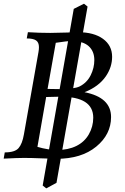

<svg xmlns="http://www.w3.org/2000/svg" viewBox="-29 -870 685 1053"><path d="M281.2 1Q259.3 1 200.7 -1.5Q142.1 -3.9 102.1 -3.9Q66.9 -3.9 -8.8 0L-2.9 -34.2Q52.7 -34.2 73 -57.9Q93.3 -81.5 102.1 -132.8L182.1 -585Q184.6 -599.6 184.6 -611.3Q184.6 -637.7 168.7 -648.4Q152.8 -659.2 117.7 -659.2L124 -693.4Q185.5 -689.5 246.6 -689.5Q281.2 -689.5 332 -691.4Q382.8 -693.4 398.9 -693.4Q485.8 -693.4 535.9 -657Q585.9 -620.6 585.9 -558.6Q585.9 -502.4 551.8 -452.1Q512.7 -395 434.6 -364.3Q580.1 -335.9 580.1 -228Q580.1 -132.8 498.8 -65.9Q417.5 1 281.2 1ZM284.7 -47.4Q344.7 -47.4 389.4 -69.3Q434.1 -91.3 458.3 -133.5Q482.4 -175.8 482.4 -224.6Q482.4 -339.8 302.2 -339.8Q272 -339.8 224.1 -337.9L176.3 -64.5Q235.4 -47.4 284.7 -47.4ZM296.4 -381.3Q378.9 -381.3 408.7 -396.5Q448.2 -417 468.3 -457.3Q488.3 -497.6 488.3 -540.5Q488.3 -588.9 457.3 -616.9Q426.3 -645 362.8 -645Q339.8 -645 276.9 -635.3L231.9 -382.3Q253.9 -381.3 296.4 -381.3ZM224.6 163.1 205.1 147.5 375.5 -821.3 431.6 -849.6 451.2 -834 280.8 132.8Z"/></svg>

Font: Kelvinch
Style: Italic
Weight: 400
Italic angle: -10°
Designer: Paul James Miller
Foundry: High-Logic / Made with FontCreator
Version: Version 3.40;July 22, 2017;FontCreator 11.0.0.2388 64-bit